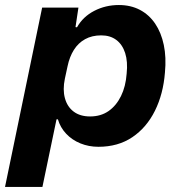

<svg xmlns="http://www.w3.org/2000/svg" viewBox="-47 -566 703 753"><path d="M-27.3 167 118.3 -536.3H260.6L249.1 -459.7L255 -459Q278.4 -500.6 322.6 -523.4Q366.9 -546.3 419.1 -546.3Q465.4 -546.3 501.6 -527.4Q537.7 -508.4 561.5 -473.3Q585.3 -438.1 595.4 -389.6Q605.6 -341.1 599.9 -281.7Q593.4 -197.6 560.6 -131.5Q527.7 -65.4 471.9 -27.9Q416 9.7 339 9.7Q301.1 9.7 268.2 -3.7Q235.3 -17.1 212.4 -41.6Q189.4 -66 180.1 -98.1H174.7L119.4 167ZM306.4 -109.3Q348.3 -109.3 378.7 -130.4Q409.1 -151.6 427.6 -189.3Q446.1 -227 449.7 -277Q454.7 -324.1 443.9 -357.9Q433 -391.6 409.1 -409.4Q385.3 -427.3 349.9 -427.3Q313.7 -427.3 286.8 -412.4Q259.9 -397.6 242.8 -370.4Q225.7 -343.3 218 -306.4L207.4 -257.3Q198.4 -214.4 207.6 -180.9Q216.7 -147.3 241.9 -128.3Q267.1 -109.3 306.4 -109.3Z"/></svg>

Font: Mona Sans ExtraLight
Style: Italic
Weight: 200
Italic angle: -11.6951°
Designer: Deni Anggara
Foundry: GitHub
Version: Version 2.000